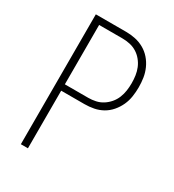

<svg xmlns="http://www.w3.org/2000/svg" viewBox="-178 -838 855 941"><g transform="rotate(30 250.0 -367.5)"><path d="M86 0V-735H258Q284 -735 310 -729.5Q336 -724 359 -711Q382 -698 399.5 -678Q417 -658 428 -633.5Q439 -609 443 -583Q447 -557 447 -530Q447 -504 443 -477.5Q439 -451 428 -427Q417 -403 399.5 -382.5Q382 -362 359 -349Q336 -336 310 -331Q284 -326 258 -326H126V0ZM126 -362H258Q279 -362 300 -366.5Q321 -371 339 -382.5Q357 -394 371 -410.5Q385 -427 393 -447Q401 -467 404 -488Q407 -509 407 -530Q407 -552 404 -573Q401 -594 393 -613.5Q385 -633 371 -650Q357 -667 339 -678Q321 -689 300 -693.5Q279 -698 258 -698H126Z"/></g></svg>

Font: Iosevka SS18 Extralight
Style: Regular
Weight: 200
Monospace: yes
Designer: Belleve Invis
Foundry: Belleve Invis
Version: Version 25.1.1; ttfautohint (v1.8.4)